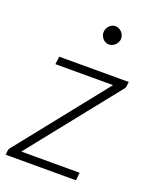

<svg xmlns="http://www.w3.org/2000/svg" viewBox="-140 -790 688 865"><g transform="rotate(20 204.0 -357.0)"><path d="M0 0ZM401.5 -477.5Q401 -468 392 -458.5L56.5 -37.5H336L332 0H-5L-3 -19Q-3 -23 -0.5 -28Q2 -33 6 -37.5L342.5 -460H66L71 -497.5H404ZM305 -669Q305 -660 301.2 -652.2Q297.5 -644.5 291.5 -638.5Q285.5 -632.5 277.8 -629Q270 -625.5 262 -625.5Q253.5 -625.5 246 -629Q238.5 -632.5 233 -638.5Q227.5 -644.5 224 -652.2Q220.5 -660 220.5 -669Q220.5 -678 224 -686Q227.5 -694 233.2 -700.2Q239 -706.5 246.5 -710Q254 -713.5 262.5 -713.5Q270.5 -713.5 278.2 -710Q286 -706.5 292 -700.5Q298 -694.5 301.5 -686.2Q305 -678 305 -669Z"/></g></svg>

Font: Lato Light
Style: Italic
Weight: 300
Italic angle: -7°
Designer: Lukasz Dziedzic
Foundry: tyPoland Lukasz Dziedzic
Version: Version 2.007; 2014-02-27